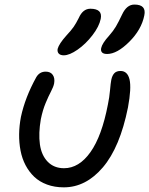

<svg xmlns="http://www.w3.org/2000/svg" viewBox="-20 -803 648 833"><path d="M444.8 -568.8Q429.2 -568.8 422.9 -575.4Q416.5 -582 418.9 -594.2Q423.3 -615.2 453.1 -647.9Q471.7 -668.9 482.9 -688Q494.1 -707 509.8 -740.2Q529.8 -783.2 563 -783.2Q616.2 -783.2 606 -735.8Q593.8 -674.3 540.8 -621.6Q487.8 -568.8 444.8 -568.8ZM256.8 -563Q242.2 -563 235.1 -570.3Q228 -577.6 230 -590.8Q235.8 -612.8 268.1 -648.9Q289.1 -671.4 299.6 -686.5Q310.1 -701.7 321.8 -725.1Q339.4 -765.1 372.1 -765.1Q398.4 -765.1 409.9 -754.4Q421.4 -743.7 417 -721.2Q410.2 -688 381.1 -650.1Q352.1 -612.3 316.7 -587.6Q281.2 -563 256.8 -563ZM256.8 9.8Q216.8 9.8 183.8 -2.4Q150.9 -14.6 128.4 -36.1Q106 -57.6 90.8 -86.4Q75.7 -115.2 69.1 -149.7Q62.5 -184.1 63 -220.9Q63.5 -257.8 70.8 -295.9Q88.9 -380.4 137.2 -467.8Q151.4 -492.2 178.2 -492.2Q199.2 -492.2 209 -478Q218.8 -463.9 214.8 -440.9Q211.9 -426.3 201.4 -406.5Q190.9 -386.7 178.2 -356.4Q165.5 -326.2 157.2 -286.1Q146.5 -224.1 153.1 -176.8Q159.7 -129.4 187 -101.3Q214.4 -73.2 257.8 -73.2Q322.8 -73.2 372.3 -142.8Q421.9 -212.4 448.2 -350.1Q454.6 -379.9 457.3 -411.4Q460 -442.9 462.9 -457Q466.8 -475.6 476.1 -485.4Q485.4 -495.1 502.9 -495.1Q533.2 -495.1 542 -458.3Q550.8 -421.4 535.2 -336.9Q500.5 -164.1 426.5 -77.1Q352.5 9.8 256.8 9.8Z"/></svg>

Font: Shantell Sans Normal
Style: Italic
Weight: 400
Italic angle: -11.31°
Designer: Stephen Nixon, Anya Danilova, Shantell Martin
Foundry: Arrow Type
Version: Version 1.006;[559af2be0]